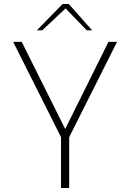

<svg xmlns="http://www.w3.org/2000/svg" viewBox="-20 -943 652 963"><path d="M286 0V-255L46 -733H89L307 -296L524 -733H567L327 -255V0ZM165 -791 294 -923H325L442 -791H415L309 -901L192 -791Z"/></svg>

Font: Exo Thin ExtraLight
Style: Regular
Weight: 250
Version: Version 2.000